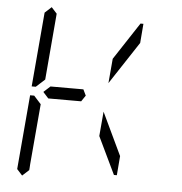

<svg xmlns="http://www.w3.org/2000/svg" viewBox="-58 -992 932 983"><g transform="rotate(5 408.0 -500.0)"><path d="M204 -469H191L163 -500L197 -531H210H334H358H366L381 -500L360 -469H352H328ZM628 -892H643L635 -793L491 -574L502 -700ZM468 -300 479 -426 583 -207 575 -108H560ZM92 -64 64 -95 97 -477H118L127 -467L155 -436L128 -125L127 -108L126 -95ZM122 -523H101L134 -905L168 -936L196 -905L195 -892L167 -564L133 -533Z"/></g></svg>

Font: DSEG14 Classic Mini
Style: Light Italic
Weight: 300
Italic angle: -5°
Designer: Keshikan(Twitter:@keshinomi_88pro)
Version: Version 0.46